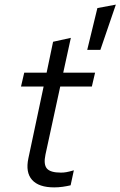

<svg xmlns="http://www.w3.org/2000/svg" viewBox="-20 -803 522 832"><path d="M358 -587 402 -768 482 -783 415 -587ZM215 9Q148 9 119 -23.5Q90 -56 103 -117L169 -428H71L85 -488H182L210 -622L287 -639L254 -488H392L378 -428H241L177 -133Q168 -91 183 -73Q198 -55 244 -55Q256 -55 267.5 -57Q279 -59 300 -65L286 0Q269 4 251 6.5Q233 9 215 9Z"/></svg>

Font: Red Hat Text VF
Style: Italic
Weight: 300
Italic angle: -12°
Designer: Pentagram, MCKL
Foundry: Pentagram, MCKL
Version: Version 1.023